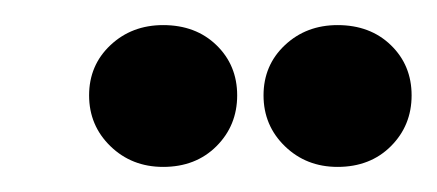

<svg xmlns="http://www.w3.org/2000/svg" viewBox="-20 -681 348 153"><path d="M110 -548Q85 -548 68 -564.5Q51 -581 51 -605Q51 -629 68 -645Q85 -661 110 -661Q136 -661 152.5 -645Q169 -629 169 -605Q169 -581 152.5 -564.5Q136 -548 110 -548ZM249 -548Q224 -548 207 -564.5Q190 -581 190 -605Q190 -629 207 -645Q224 -661 249 -661Q275 -661 291.5 -645Q308 -629 308 -605Q308 -581 291.5 -564.5Q275 -548 249 -548Z"/></svg>

Font: Alumni Sans Inline One
Style: Italic
Weight: 400
Italic angle: -8°
Designer: Robert E. Leuschke
Foundry: Robert E. Leuschke
Version: Version 1.100; ttfautohint (v1.8.3)